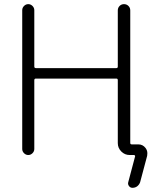

<svg xmlns="http://www.w3.org/2000/svg" viewBox="-20 -774 763 932"><path d="M146.5 -724.6V-451.2Q146.5 -443.4 154.3 -443.4H544.9Q551.8 -443.4 551.8 -451.2V-723.6Q551.8 -736.3 560.5 -745.1Q569.3 -753.9 582 -753.9Q594.7 -753.9 603.5 -745.1Q612.3 -736.3 612.3 -723.6V-80.1Q612.3 -73.2 619.1 -73.2H651.4Q672.9 -73.2 686.5 -55.7Q695.3 -43.9 695.3 -30.3Q695.3 -23.4 694.3 -17.6L660.2 110.4Q656.2 122.1 646.5 129.9Q636.7 137.7 623 137.7Q612.3 137.7 606 128.9Q599.6 120.1 602.5 110.4L635.7 -14.6Q636.7 -16.6 634.8 -19Q632.8 -21.5 630.9 -21.5H609.4Q585.9 -21.5 568.8 -38.6Q551.8 -55.7 551.8 -79.1V-384.8Q551.8 -392.6 544.9 -392.6H154.3Q146.5 -392.6 146.5 -384.8V-50.8Q146.5 -39.1 137.7 -30.3Q128.9 -21.5 117.2 -21.5Q105.5 -21.5 96.7 -30.3Q87.9 -39.1 87.9 -50.8V-724.6Q87.9 -736.3 96.7 -745.1Q105.5 -753.9 117.2 -753.9Q128.9 -753.9 137.7 -745.1Q146.5 -736.3 146.5 -724.6Z"/></svg>

Font: Gen Jyuu Gothic P Light
Style: Regular
Weight: 200
Designer: [Source Han Sans]
Ryoko NISHIZUKA  (kana & ideographs); Paul D. Hunt (Latin, Greek & Cyrillic); Wenlong ZHANG  (bopomofo
Version: Version 1.002.20150607